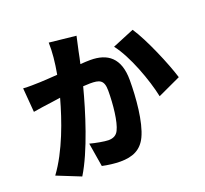

<svg xmlns="http://www.w3.org/2000/svg" viewBox="-142 -982 1284 1200"><g transform="rotate(-20 500.0 -382.0)"><path d="M297 -811C299 -750 292 -681 278 -604C234 -601 193 -598 164 -597C125 -596 87 -594 49 -597L62 -436C95 -442 152 -450 184 -454C198 -456 220 -459 246 -463C209 -328 145 -143 51 -16L208 47C292 -89 366 -327 406 -481C424 -482 441 -483 452 -483C514 -483 544 -474 544 -402C544 -310 532 -197 507 -148C494 -121 471 -110 440 -110C415 -110 355 -121 319 -131L345 27C380 35 427 41 465 41C546 41 604 16 638 -55C680 -143 693 -302 693 -418C693 -566 618 -620 504 -620C486 -620 463 -619 437 -617C443 -643 449 -670 454 -697C460 -725 468 -762 475 -792ZM672 -647C744 -555 810 -374 834 -259L987 -330C958 -426 877 -618 817 -707Z"/></g></svg>

Font: Noto Sans CJK JP Black
Style: Regular
Weight: 900
Designer: Ryoko NISHIZUKA (kana & ideographs); Paul D. Hunt (Latin, Greek & Cyrillic); Wenlong ZHANG (bopomofo); Sandoll Communica
Foundry: Adobe Systems Incorporated
Version: Version 1.004;PS 1.004;hotconv 1.0.82;makeotf.lib2.5.63406